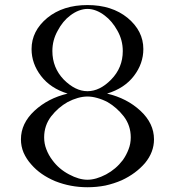

<svg xmlns="http://www.w3.org/2000/svg" viewBox="-20 -746 721 775"><path d="M412.1 -368.2Q482.4 -389.6 520.5 -439.5Q558.6 -489.3 558.6 -547.9Q558.6 -621.1 495.1 -673.8Q431.6 -725.6 333 -725.6Q234.4 -725.6 170.9 -673.8Q107.4 -621.1 107.4 -547.9Q107.4 -489.3 145.5 -439.5Q183.6 -389.6 252.9 -368.2Q173.8 -349.6 119.1 -298.8Q64.5 -248 64.5 -183.6Q64.5 -155.3 75.2 -129.9Q86.9 -103.5 106.4 -82Q142.6 -40 203.1 -14.6Q264.6 9.8 333 9.8Q370.1 9.8 405.3 2.9Q440.4 -4.9 471.7 -18.6Q528.3 -44.9 565.4 -87.9Q601.6 -131.8 601.6 -183.6Q601.6 -248 546.9 -298.8Q492.2 -349.6 412.1 -368.2ZM191.4 -540Q191.4 -584 212.9 -622.1Q233.4 -661.1 263.7 -683.6Q280.3 -696.3 297.9 -703.1Q316.4 -710 333 -710Q350.6 -710 368.2 -703.1Q385.7 -696.3 402.3 -683.6Q432.6 -661.1 454.1 -622.1Q475.6 -584 475.6 -540Q475.6 -472.7 428.7 -424.8Q382.8 -377.9 333 -377.9Q284.2 -377.9 237.3 -424.8Q191.4 -472.7 191.4 -540ZM333 -20.5Q298.8 -20.5 258.8 -42Q217.8 -63.5 191.4 -99.6Q175.8 -120.1 167 -143.6Q158.2 -166 158.2 -191.4Q158.2 -239.3 186.5 -276.4Q214.8 -312.5 252.9 -334Q273.4 -344.7 293.9 -350.6Q314.5 -356.4 333 -356.4Q351.6 -356.4 372.1 -350.6Q393.6 -344.7 414.1 -334Q451.2 -312.5 479.5 -276.4Q507.8 -239.3 507.8 -191.4Q507.8 -166 499 -143.6Q490.2 -120.1 475.6 -99.6Q448.2 -63.5 408.2 -42Q367.2 -20.5 333 -20.5Z"/></svg>

Font: Suave
Style: Regular
Weight: 400
Designer: Manu Ambady
Version: Version 1.0